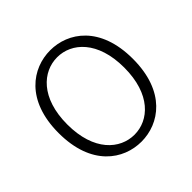

<svg xmlns="http://www.w3.org/2000/svg" viewBox="-162 -779 944 944"><g transform="rotate(-45 309.5 -307.0)"><path d="M309.5 10.5C433 10.5 567.5 -79 567.5 -307.5C567.5 -535.5 433 -625 309.5 -625C185.5 -625 51 -535.5 51 -307.5C51 -79 185.5 10.5 309.5 10.5ZM309.5 -38C209.5 -38 111 -122 111 -307.5C111 -492 209.5 -576.5 309.5 -576.5C409 -576.5 507 -492 507 -307.5C507 -122 409 -38 309.5 -38Z"/></g></svg>

Font: RTM Light Light
Style: Regular
Weight: 300
Designer: after Tyler Finck
Foundry: An Endless Supply
Version: Version 1.000;Glyphs 3.2.1 (3258)